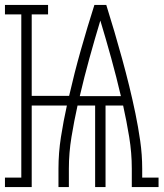

<svg xmlns="http://www.w3.org/2000/svg" viewBox="-30 -755 660 775"><path d="M-10 0V-38H56V-697H-10V-735H164V-697H98V-368H249Q270 -460 296 -552Q322 -644 351 -735H399Q416 -681 432 -626.5Q448 -572 463 -517.5Q478 -463 491.5 -408Q505 -353 516.5 -297.5Q528 -242 536 -186Q544 -130 544 -74V-38H610V0H502V-74Q502 -138 491.5 -202Q481 -266 467 -329H396V0H354V-329H283Q269 -266 258.5 -202Q248 -138 248 -74V0H206V-74Q206 -138 216 -202Q226 -266 240 -329H98V0ZM292 -367H458Q440 -444 419 -520Q398 -596 375 -672Q352 -596 331 -520Q310 -444 292 -367Z"/></svg>

Font: Iosevka Curly Slab XLtEx
Style: Regular
Weight: 200
Width: 7
Monospace: yes
Designer: Belleve Invis
Foundry: Belleve Invis
Version: Version 11.1.0; ttfautohint (v1.8.3)